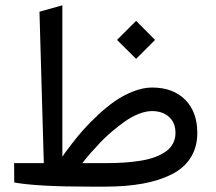

<svg xmlns="http://www.w3.org/2000/svg" viewBox="-20 -697 805 717"><path d="M488.3 -619.1 559.1 -547.9 488.3 -477.1 417 -547.9ZM635.3 -200.7Q635.3 -238.8 611.1 -260.5Q586.9 -282.2 547.9 -282.2Q524.4 -282.2 497.6 -271.5Q470.7 -260.7 446.3 -243.4Q421.9 -226.1 397.7 -205.6Q373.5 -185.1 354 -164.3Q334.5 -143.6 319.3 -126.5Q304.2 -109.4 295.9 -98.6L287.6 -87.9H377Q412.1 -87.9 442.1 -89.8Q472.2 -91.8 502.4 -96.4Q532.7 -101.1 555.9 -109.4Q579.1 -117.7 597.4 -129.9Q615.7 -142.1 625.5 -160.2Q635.3 -178.2 635.3 -200.7ZM547.9 -370.1Q626.5 -370.1 671.6 -324.5Q716.8 -278.8 716.8 -200.7Q716.8 -147.5 692.1 -108.4Q667.5 -69.3 621.1 -45.9Q574.7 -22.5 512.5 -11.2Q450.2 0 370.6 0H318.8Q117.2 0 33.2 -15.6L32.7 -87.9H143.6L127.4 -653.3L212.9 -677.2V-111.8Q216.3 -117.2 222.9 -126.5Q229.5 -135.7 250.2 -162.6Q271 -189.5 292.7 -213.9Q314.5 -238.3 346.4 -268.1Q378.4 -297.9 409.2 -319.3Q439.9 -340.8 477.1 -355.5Q514.2 -370.1 547.9 -370.1Z"/></svg>

Font: Samim FD
Style: FD
Weight: 400
Foundry: DejaVu fonts team - Redesigned by Saber Rastikerdar
Version: Version 4.0.5